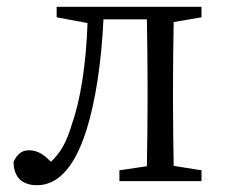

<svg xmlns="http://www.w3.org/2000/svg" viewBox="-20 -534 662 566"><path d="M574 -483V-514H147V-483L238 -466C234 -349 218 -241 192 -168C176 -114 158 -83 130 -57C110 -78 91 -91 65 -91C43 -91 30 -78 20 -57C20 -11 46 12 89 12C140 12 195 -24 235 -151C261 -233 279 -349 285 -477H413C414 -422 415 -341 415 -286V-228C415 -176 414 -100 413 -44L332 -32V0H574V-32L492 -45C491 -100 490 -176 490 -228V-286C490 -338 491 -414 492 -469Z"/></svg>

Font: Source Han Serif AKR9
Style: Regular
Weight: 400
Designer: Ryoko NISHIZUKA 西塚涼子 (kana & ideographs); Frank Grießhammer (Latin, Greek & Cyrillic); Sandoll Communications 산돌커뮤니케이션, 
Foundry: Adobe Systems Incorporated
Version: Version 1.005;hotconv 1.0.107;makeotfexe 2.5.65593